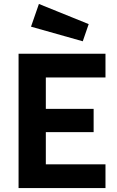

<svg xmlns="http://www.w3.org/2000/svg" viewBox="-20 -952 594 972"><path d="M212 -560V-401H454V-283H212V-120H514V0H74V-680H514V-560ZM137 -817 177 -932 429 -830 399 -743Z"/></svg>

Font: Cairo
Style: Bold
Weight: 700
Designer: Mohamed Gaber
Foundry: Kief Type Foundry
Version: Version 2.100